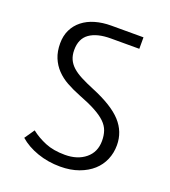

<svg xmlns="http://www.w3.org/2000/svg" viewBox="-120 -719 726 818"><g transform="rotate(20 242.5 -310.5)"><path d="M391 -630V-578H262Q200 -578 166 -554Q132 -530 132 -479Q132 -455 140 -437Q148 -419 164 -404.5Q180 -390 205 -377Q230 -364 264 -350Q359 -311 400.5 -265.5Q442 -220 442 -159Q442 -124 429 -93.5Q416 -63 391 -40.5Q366 -18 329 -4.5Q292 9 245 9Q190 9 141.5 -8Q93 -25 60 -54L91 -99Q120 -76 157.5 -60.5Q195 -45 247 -45Q304 -45 340 -74.5Q376 -104 376 -155Q376 -180 369 -200Q362 -220 344.5 -237Q327 -254 296.5 -270.5Q266 -287 219 -305Q186 -318 158 -333.5Q130 -349 109.5 -370.5Q89 -392 77.5 -420Q66 -448 66 -485Q66 -519 79 -546Q92 -573 116 -592Q140 -611 173 -620.5Q206 -630 245 -630Z"/></g></svg>

Font: Ek Mukta Light
Style: Regular
Weight: 300
Designer: Girish Dalvi and Yashodeep Gholap
Foundry: Ek Type
Version: Version 2.538;PS 1.002;hotconv 16.6.51;makeotf.lib2.5.65220;